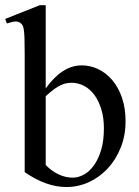

<svg xmlns="http://www.w3.org/2000/svg" viewBox="-24 -715 544 749"><path d="M465.8 -241.7Q465.8 -186.5 447 -139.4Q428.2 -92.3 396.5 -58.1Q364.7 -23.9 323 -4.6Q281.2 14.6 234.9 14.6Q196.3 14.6 156 0.5Q115.7 -13.7 72.3 -43.5V-506.3Q72.3 -543.9 71.5 -565.9Q70.8 -587.9 68.8 -599.6Q66.9 -611.3 64 -616.2Q61 -621.1 56.6 -624.5Q48.8 -631.3 37.4 -631.1Q25.9 -630.9 2.9 -623.5L-3.9 -641.1L131.3 -694.8H154.3V-370.1Q218.8 -460 294.4 -460Q328.6 -460 359.6 -445.1Q390.6 -430.2 414.3 -402.1Q438 -374 451.9 -333.5Q465.8 -293 465.8 -241.7ZM381.3 -213.9Q381.3 -255.9 371.1 -289.1Q360.8 -322.3 343.8 -345.2Q326.7 -368.2 303.7 -380.1Q280.8 -392.1 255.4 -392.1Q246.6 -392.1 236.3 -390.4Q226.1 -388.7 214.1 -383.3Q202.1 -377.9 187.5 -367.4Q172.9 -356.9 154.3 -339.8V-71.3Q177.7 -47.4 204.6 -34.7Q231.4 -22 259.8 -22Q281.7 -22 303.5 -33.9Q325.2 -45.9 342.5 -70.1Q359.9 -94.2 370.6 -130.1Q381.3 -166 381.3 -213.9Z"/></svg>

Font: GodaGr
Style: Regular
Weight: 400
Version: 1.0.0